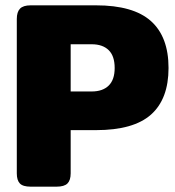

<svg xmlns="http://www.w3.org/2000/svg" viewBox="-20 -700 658 720"><path d="M43 -50V-629Q43 -655 55 -667.5Q67 -680 95 -680H340Q480 -680 546 -621Q612 -562 612 -445Q612 -329 546.5 -270.5Q481 -212 340 -212H245V-50Q245 -24 233 -12Q221 0 192 0H95Q66 0 54.5 -12Q43 -24 43 -50ZM324 -357Q365 -357 387.5 -379Q410 -401 410 -445Q410 -490 387.5 -512Q365 -534 324 -534H245V-357Z"/></svg>

Font: Mitr SemiBold
Style: Regular
Weight: 600
Designer: Thanarat Vachiruckul
Foundry: Cadson Demak
Version: Version 1.003